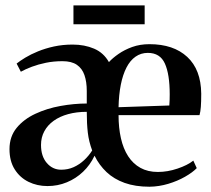

<svg xmlns="http://www.w3.org/2000/svg" viewBox="-20 -696 801 728"><path d="M160 9.5Q121 9.5 88.2 -6.5Q55.5 -22.5 35.8 -53.8Q16 -85 16 -130.5Q16 -178 43 -211Q70 -244 114 -264.5Q158 -285 209.2 -294.2Q260.5 -303.5 309 -303.5V-351Q309 -386 300.2 -411.2Q291.5 -436.5 271.5 -450.2Q251.5 -464 217 -464Q183.5 -464 154.2 -458Q125 -452 101 -443Q77 -434 59 -424L43 -455Q55.5 -465 76 -477.5Q96.5 -490 124 -501.2Q151.5 -512.5 184.8 -519.8Q218 -527 255.5 -527Q300.5 -527 336.8 -511.5Q373 -496 393 -460.5Q406.5 -475.5 429 -491.2Q451.5 -507 481.2 -517.8Q511 -528.5 546.5 -528.5Q638 -528.5 690 -480.2Q742 -432 743 -341Q743 -309.5 741.5 -290.5Q740 -271.5 736.5 -259.5H429.5Q429.5 -211.5 438.5 -171.8Q447.5 -132 466 -103.5Q484.5 -75 512.5 -59.5Q540.5 -44 578.5 -44Q615.5 -44 653.2 -56.8Q691 -69.5 713 -87L726 -58.5Q710 -42 681.5 -25.8Q653 -9.5 618 1Q583 11.5 547 12Q493 12 452.5 -2.5Q412 -17 384 -43.5Q356 -70 338.5 -105.5Q322 -70.5 295 -44.8Q268 -19 233.5 -4.8Q199 9.5 160 9.5ZM429.5 -289.5 622 -296Q623 -307.5 623.2 -317.5Q623.5 -327.5 623.5 -338Q623.5 -414.5 605.2 -455Q587 -495.5 540.5 -495.5Q514.5 -495.5 494 -481.2Q473.5 -467 459.5 -439.8Q445.5 -412.5 438 -374.5Q430.5 -336.5 429.5 -289.5ZM212 -52.5Q237.5 -52.5 259.2 -62.2Q281 -72 299 -88.8Q317 -105.5 329.5 -125.5Q317 -159 313 -192.8Q309 -226.5 309 -272Q270 -272 238.2 -263.2Q206.5 -254.5 183.5 -238Q160.5 -221.5 148 -198.2Q135.5 -175 135.5 -146.5Q135.5 -103.5 157.5 -78Q179.5 -52.5 212 -52.5ZM528.5 -675.5V-604H258.5V-675.5Z"/></svg>

Font: Merriweather 120pt SemiBold
Style: Regular
Weight: 600
Version: Version 2.100